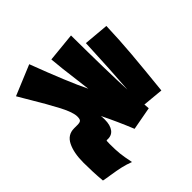

<svg xmlns="http://www.w3.org/2000/svg" viewBox="-157 -1038 1313 1313"><g transform="rotate(45 500.0 -381.5)"><path d="M993 -236Q978 -197 969.5 -159.5Q961 -122 953 -70Q950 -44 942 -6Q854 2 761 2Q667 2 608.5 -27Q550 -56 550 -119V-151Q550 -174 542.5 -183Q535 -192 509 -192Q468 -192 389 -151Q310 -110 177 -30L114 7L23 -212Q301 -317 427 -379Q403 -377 337 -368Q194 -349 107 -342L86 -553Q427 -555 621 -564Q448 -577 195 -588L211 -770Q340 -766 468.5 -755Q597 -744 789 -724L775 -574L814 -577L845 -409Q727 -361 620 -308Q633 -310 656 -310Q710 -310 739.5 -287.5Q769 -265 765 -221Q764 -217 770.5 -216Q777 -215 798 -215Q856 -215 893 -219Q930 -223 993 -236Z"/></g></svg>

Font: Dela Gothic One
Style: Regular
Weight: 400
Designer: aratakana
Foundry: aratakana
Version: Version 1.004